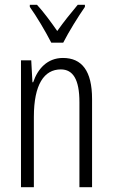

<svg xmlns="http://www.w3.org/2000/svg" viewBox="-20 -785 472 805"><path d="M195 -606H245C269 -653 307 -714 336 -756V-765H306C272 -724 250 -697 220 -655C193 -694 161 -737 135 -765H105V-756C133 -717 171 -653 195 -606ZM244 -542C178 -542 138 -496 119 -440H116L111 -532H68V0H122V-295C122 -431 165 -494 235 -494C286 -494 313 -452 313 -357V0H366V-370C366 -488 323 -542 244 -542Z"/></svg>

Font: Noto Sans Thai Looped ExtraCondensed Light
Style: Regular
Weight: 300
Width: 2
Designer: Sasikarn Vongin, Ben Mitchell
Foundry: The Fontpad Ltd
Version: Version 1.001